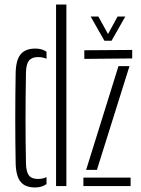

<svg xmlns="http://www.w3.org/2000/svg" viewBox="-20 -820 620 846"><path d="M227 0V-800H272.5V0ZM49 -100.5Q45.5 -289 49 -500Q50.5 -557 71.5 -581.5Q92.5 -606 136 -606Q165 -606 185 -592V-561Q169 -568.5 147.5 -568.5Q120.5 -568.5 108 -553.2Q95.5 -538 94.5 -502Q92.5 -390 92.5 -292.2Q92.5 -194.5 94.5 -98Q95.5 -62.5 107.5 -47Q119.5 -31.5 147 -31.5Q168.5 -31.5 185 -39.5V-9Q164.5 6 135 6Q91 6 70.8 -18.8Q50.5 -43.5 49 -100.5ZM351.5 -560.5V-598.5L562.5 -600V-562.5ZM359.5 -71.5 502 -528.5H550.5L407 -71.5ZM347.5 0V-37.5H555.5V0ZM440 -640.5 379.5 -747H413.5L456 -670L498 -747H532L471.5 -640.5Z"/></svg>

Font: Big Shoulders Stencil Display Light
Style: Regular
Weight: 300
Designer: Patric King
Foundry: XO Type Co
Version: Version 1.000